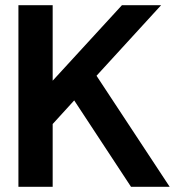

<svg xmlns="http://www.w3.org/2000/svg" viewBox="-20 -720 701 740"><path d="M51 0V-700H183V-409L450 -700H601L352 -428L634 0H485L266 -333L183 -242V0Z"/></svg>

Font: Panamera
Style: Bold
Weight: 700
Designer: Bastien Sozeau
Foundry: NBR — Bastien Sozeau
Version: Version 3.002; ttfautohint (v1.8.4.7-5d5b);gftools[0.9.33]